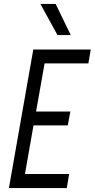

<svg xmlns="http://www.w3.org/2000/svg" viewBox="-20 -950 478 969"><path d="M438 -700 426 -630H205L162 -387H335L322 -317H149L106 -72H329L317 -1H25L148 -700ZM270 -773 184 -930H261L337 -773Z"/></svg>

Font: Marvel
Style: Bold Italic
Weight: 700
Italic angle: -12°
Designer: Carolina Trebol
Foundry: Carolina Trebol
Version: Version 1.001